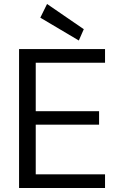

<svg xmlns="http://www.w3.org/2000/svg" viewBox="-20 -947 608 967"><path d="M76 0V-700H509V-631H160V-387H479V-319H160V-69H509V0ZM377 -743 183 -858 217 -927 402 -800Z"/></svg>

Font: DM Sans 11pt
Style: Regular
Weight: 400
Version: Version 4.004;gftools[0.9.30]